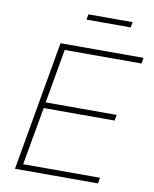

<svg xmlns="http://www.w3.org/2000/svg" viewBox="-91 -906 782 975"><g transform="rotate(10 299.5 -418.5)"><path d="M54 0 171 -668H599L594 -638H198L149 -359H515L510 -329H144L91 -30H487L482 0ZM280 -809 285 -837H513L508 -809Z"/></g></svg>

Font: Gantari Thin
Style: Italic
Weight: 100
Italic angle: -10°
Designer: Anugrah Pasau
Foundry: Lafontype
Version: Version 1.000; ttfautohint (v1.8.4.7-5d5b)